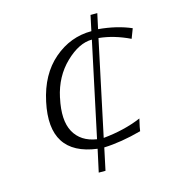

<svg xmlns="http://www.w3.org/2000/svg" viewBox="-109 -693 809 905"><g transform="rotate(-15 296.0 -240.0)"><path d="M400 -529 416 -604H449L433 -530Q523 -522 592 -492Q578 -455 574 -445Q497 -482 424 -489L326 -28Q430 -38 512 -73Q501 -26 500 -14Q400 13 317 16L294 124H261L285 14Q55 -16 108 -263Q135 -390 216 -459.5Q297 -529 400 -529ZM176 -265V-264Q153 -159 185 -100.5Q217 -42 294 -30L392 -490Q329 -490 263 -426.5Q197 -363 176 -265Z"/></g></svg>

Font: Afta serif
Style: Italic
Weight: 400
Italic angle: -12°
Designer: parq.ink
Foundry: Oriol Esparraguera Font
Version: Version 1.000